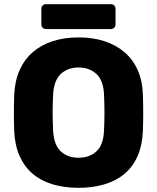

<svg xmlns="http://www.w3.org/2000/svg" viewBox="-20 -889 752 919"><path d="M200 -750Q190 -750 184 -756.5Q178 -763 178 -773V-846Q178 -856 184 -862.5Q190 -869 200 -869H511Q521 -869 527 -862.5Q533 -856 533 -846V-773Q533 -763 527 -756.5Q521 -750 511 -750ZM356 10Q287 10 231 -7Q175 -24 135.5 -58Q96 -92 73.5 -143Q51 -194 48 -262Q45 -348 48 -435Q51 -502 74 -553.5Q97 -605 137 -639.5Q177 -674 232.5 -692Q288 -710 356 -710Q424 -710 479.5 -692Q535 -674 575.5 -639.5Q616 -605 639 -553.5Q662 -502 664 -435Q667 -348 664 -262Q661 -194 639 -143Q617 -92 577 -58Q537 -24 481 -7Q425 10 356 10ZM356 -134Q409 -134 442.5 -165.5Q476 -197 478 -268Q480 -312 480 -350.5Q480 -389 478 -432Q476 -503 442 -534.5Q408 -566 356 -566Q304 -566 270.5 -534.5Q237 -503 234 -432Q232 -389 232 -350.5Q232 -312 234 -268Q237 -197 270 -165.5Q303 -134 356 -134Z"/></svg>

Font: Fz Rubik
Style: Bold
Weight: 700
Designer: Hubert and Fischer
Foundry: Hubert and Fischer
Version: Vit hóa bi FontZin.com